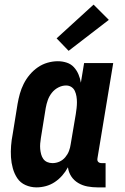

<svg xmlns="http://www.w3.org/2000/svg" viewBox="-20 -803 540 831"><path d="M138 8Q113 8 90.5 -2Q68 -12 55 -31.5Q42 -51 35.5 -74.5Q29 -98 27.5 -122.5Q26 -147 28 -172.5Q30 -198 35 -223L56 -353Q60 -376 66 -397.5Q72 -419 82.5 -440Q93 -461 108.5 -479.5Q124 -498 143.5 -511.5Q163 -525 185.5 -531.5Q208 -538 230 -538Q250 -538 268.5 -532Q287 -526 299.5 -512.5Q312 -499 319.5 -481.5Q327 -464 330 -445L344 -530H470L402 -119Q401 -114 401.5 -110Q402 -106 404.5 -103Q407 -100 411 -98.5Q415 -97 420 -97H437V8H402Q380 8 358.5 4Q337 0 318.5 -11Q300 -22 288.5 -39.5Q277 -57 274 -79Q264 -60 249.5 -43.5Q235 -27 217 -15Q199 -3 178.5 2.5Q158 8 138 8ZM207 -97Q223 -97 237.5 -103.5Q252 -110 262.5 -122.5Q273 -135 278.5 -149.5Q284 -164 286 -179L308 -309Q310 -322 311.5 -335Q313 -348 313 -360.5Q313 -373 311 -385.5Q309 -398 304 -409Q299 -420 289 -426.5Q279 -433 266 -433Q249 -433 232.5 -424.5Q216 -416 204.5 -401.5Q193 -387 187 -370Q181 -353 178 -336L157 -206Q155 -194 154 -182Q153 -170 154 -158.5Q155 -147 158 -135.5Q161 -124 167.5 -115Q174 -106 184.5 -101.5Q195 -97 207 -97ZM277 -583 225 -637 385 -783 451 -717Z"/></svg>

Font: Iosevka Slab Extrabold
Style: Italic
Weight: 800
Italic angle: -9°
Monospace: yes
Designer: Belleve Invis
Foundry: Belleve Invis
Version: Version 11.1.0; ttfautohint (v1.8.3)